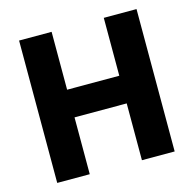

<svg xmlns="http://www.w3.org/2000/svg" viewBox="-100 -776 886 878"><g transform="rotate(-15 343.0 -337.0)"><path d="M621 0H466V-269H219V0H65V-674H219V-400H466V-674H621Z"/></g></svg>

Font: Hind Guntur
Style: Bold
Weight: 700
Designer: Manushi Parikh, Hitesh Malaviya
Foundry: Indian Type Foundry
Version: Version 1.002;PS 1.0;hotconv 1.0.86;makeotf.lib2.5.63406; tt